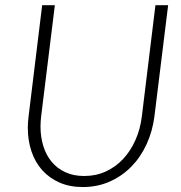

<svg xmlns="http://www.w3.org/2000/svg" viewBox="-20 -728 714 756"><path d="M311.5 -35Q358 -35 397 -53Q436 -71 465.2 -102.5Q494.5 -134 513.5 -177Q532.5 -220 538.5 -269.5L592 -707.5H642L588 -269.5Q580.5 -211 557.2 -160.2Q534 -109.5 497.2 -72Q460.5 -34.5 412 -13Q363.5 8.5 306 8.5Q254.5 8.5 214.2 -9.2Q174 -27 146.2 -58Q118.5 -89 104 -131.8Q89.5 -174.5 89.5 -225Q89.5 -247 92.5 -269.5L146 -707.5H196L142 -270Q141 -260 140.2 -250Q139.5 -240 139.5 -230Q139.5 -188 150.8 -152.2Q162 -116.5 183.8 -90.5Q205.5 -64.5 237.5 -49.8Q269.5 -35 311.5 -35Z"/></svg>

Font: Lato TR Light
Style: Italic
Weight: 300
Italic angle: -12°
Designer: Lukasz Dziedzic
Foundry: Lukasz Dziedzic
Version: Version 1.104 2013